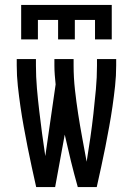

<svg xmlns="http://www.w3.org/2000/svg" viewBox="-20 -760 540 780"><path d="M66 -600V-740H434V-600H366V-679H284V-600H216V-679H134V-600ZM127 0Q118 -41 109 -81.5Q100 -122 92 -163Q84 -204 76.5 -245Q69 -286 63 -327.5Q57 -369 52.5 -410.5Q48 -452 48 -494V-520H126V-494Q126 -448 130 -401.5Q134 -355 139.5 -309Q145 -263 151 -217Q157 -171 164 -126L206 -417Q204 -436 202.5 -455.5Q201 -475 201 -494V-520H279V-494Q279 -445 284.5 -395.5Q290 -346 297.5 -297.5Q305 -249 314 -200.5Q323 -152 332 -103Q340 -152 347 -200.5Q354 -249 359.5 -298Q365 -347 369.5 -396Q374 -445 374 -494V-520H452V-494Q452 -452 447.5 -410.5Q443 -369 437 -327.5Q431 -286 423.5 -245Q416 -204 408 -163Q400 -122 391 -81.5Q382 -41 373 0H296Q281 -53 268 -106Q255 -159 243 -213L204 0Z"/></svg>

Font: Iosevka Term SS14
Style: Regular
Weight: 400
Monospace: yes
Designer: Belleve Invis
Foundry: Belleve Invis
Version: Version 24.1.1; ttfautohint (v1.8.4)